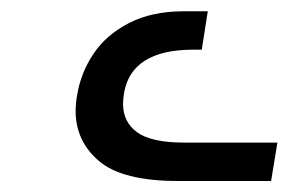

<svg xmlns="http://www.w3.org/2000/svg" viewBox="-20 -962 514 342"><path d="M114.7 -764.6Q114.7 -776.9 117.2 -791.5Q123.5 -831.5 146.2 -865.7Q168.9 -899.9 209.7 -920.9Q250.5 -941.9 307.1 -941.9H350.1L339.4 -873.5H324.2Q213.4 -873.5 200.7 -794.9Q199.2 -785.6 199.2 -776.9Q199.2 -744.6 224.4 -726.3Q249.5 -708 308.6 -708H474.1L462.9 -639.6H297.4Q198.2 -639.6 156.5 -675Q114.7 -710.4 114.7 -764.6Z"/></svg>

Font: Mardoto
Style: Italic
Weight: 400
Italic angle: -12°
Designer: Christian Robertson, Vahan Hovhannisyan
Foundry: Google
Version: Version 1.000